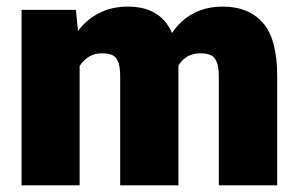

<svg xmlns="http://www.w3.org/2000/svg" viewBox="-20 -558 899 578"><path d="M814.5 -328.1V0H638.7V-327.6Q638.7 -356.4 632.3 -371.6Q626 -386.7 614.3 -392.1Q602.5 -397.5 583 -397.5Q539.6 -397.5 517.1 -360.4V-352.5V0H341.8V-326.7Q341.8 -357.4 335.4 -372.6Q329.1 -387.7 317.4 -392.6Q305.7 -397.5 285.2 -397.5Q265.1 -397.5 248.3 -387.5Q231.4 -377.4 219.7 -359.4V0H44.9V-528.3H208.5L214.8 -464.8Q241.2 -500 279.1 -519Q316.9 -538.1 365.2 -538.1Q463.4 -538.1 498 -458.5Q523.4 -497.1 562 -517.6Q600.6 -538.1 651.4 -538.1Q728 -538.1 771.2 -489.5Q814.5 -440.9 814.5 -328.1Z"/></svg>

Font: Heebo Black
Style: Regular
Weight: 900
Designer: Oded Ezer
Foundry: Meir Sadan
Version: Version 2.001; ttfautohint (v1.5.14-ce02) -l 8 -r 50 -G 200 